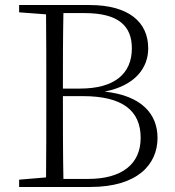

<svg xmlns="http://www.w3.org/2000/svg" viewBox="-20 -743 695 763"><path d="M56 -694 163 -686C164 -588 164 -490 164 -391V-334C164 -234 164 -135 163 -38L56 -29V0H339C527 0 606 -90 606 -195C606 -289 544 -363 396 -379C517 -403 569 -473 569 -551C569 -654 493 -723 336 -723H56ZM230 -361H309C469 -361 539 -302 539 -195C539 -90 463 -32 331 -32H232C230 -131 230 -234 230 -361ZM232 -691H316C452 -691 504 -639 504 -551C504 -450 435 -391 298 -391H230C230 -495 230 -594 232 -691Z"/></svg>

Font: Noto Serif CJK SC ExtraLight
Style: Regular
Weight: 200
Designer: Ryoko NISHIZUKA 西塚涼子 (kana & ideographs); Frank Grießhammer (Latin, Greek & Cyrillic); Wenlong ZHANG 张文龙 (bopomofo); San
Foundry: Adobe
Version: Version 2.001;hotconv 1.1.0;makeotfexe 2.6.0